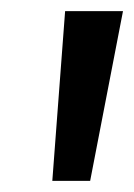

<svg xmlns="http://www.w3.org/2000/svg" viewBox="-20 -645 241 345"><path d="M97 -625H201L142 -320H74Z"/></svg>

Font: Rasa SemiBold
Style: Italic
Weight: 600
Italic angle: -7.10001°
Designer: Anna Giedrys (Yrsa+Rasa design), David Brezina (Yrsa art-direction, Rasa art-direction, design)
Foundry: Rosetta Type Foundry
Version: Version 2.004